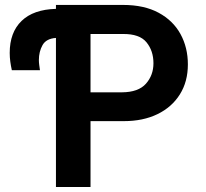

<svg xmlns="http://www.w3.org/2000/svg" viewBox="-20 -747 822 767"><path d="M474.8 -263.1H341.6V0H203.5V-595.5Q164.4 -592.7 149.9 -566.8Q135.3 -540.8 135.3 -507.1Q135.3 -497.9 136.7 -487.4Q138.1 -476.9 139.6 -466.6H27.3Q23.4 -484 21.1 -501.1Q18.8 -518.1 18.8 -535.5Q18.8 -617.5 66.2 -663.4Q113.6 -709.2 203.5 -711.6V-727.3H471.2Q556.1 -727.3 613.8 -696Q671.5 -664.8 701 -611Q730.5 -557.2 730.5 -489.7Q730.5 -420.8 698.5 -369.9Q666.5 -318.9 609 -291Q551.5 -263.1 474.8 -263.1ZM341.6 -611.2V-378.2H467Q532.7 -378.6 562.9 -412.5Q593 -446.4 593 -494.3Q593 -544 565.3 -577.9Q537.6 -611.9 471.2 -611.2Z"/></svg>

Font: Interface
Style: Bold
Weight: 700
Designer: Rasmus Andersson
Foundry: rsms
Version: Version 1.8